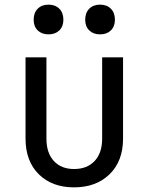

<svg xmlns="http://www.w3.org/2000/svg" viewBox="-20 -797 640 827"><path d="M299 10Q204 10 147 -46.5Q90 -103 90 -200V-550H180V-200Q180 -138 212 -103.5Q244 -69 299 -69Q355 -69 387.5 -103.5Q420 -138 420 -200V-550H510V-200Q510 -103 452 -46.5Q394 10 299 10ZM411 -649Q382 -649 364.5 -666Q347 -683 347 -712Q347 -742 364.5 -759.5Q382 -777 411 -777Q440 -777 457.5 -759.5Q475 -742 475 -712Q475 -683 457.5 -666Q440 -649 411 -649ZM189 -649Q160 -649 142.5 -666Q125 -683 125 -712Q125 -742 142.5 -759.5Q160 -777 189 -777Q218 -777 235.5 -759.5Q253 -742 253 -712Q253 -683 235.5 -666Q218 -649 189 -649Z"/></svg>

Font: NKDuy Mono
Style: Regular
Weight: 400
Monospace: yes
Designer: NKDuy
Foundry: NKDuy
Version: Version 2.251; ttfautohint (v1.8.4.7-5d5b)